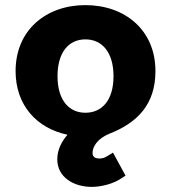

<svg xmlns="http://www.w3.org/2000/svg" viewBox="-20 -523 669 751"><path d="M339 208C378 208 426 195 457 173L471 164L422 74L399 88C389 94 381 97 369 97C352 97 342 91 342 75C342 51 361 19 408 0C517 -43 588 -114 588 -245C588 -406 468 -503 314 -503C161 -503 41 -406 41 -245C41 -111 124 -21 244 4C224 27 204 60 204 100C204 171 269 208 339 208ZM314 -369C378 -369 424 -320 424 -225C424 -131 379 -82 314 -82C250 -82 205 -131 205 -225C205 -320 250 -369 314 -369Z"/></svg>

Font: Falling Sky
Style: ExBd
Weight: 400
Designer: Paul D. Hunt
Foundry: Adobe Systems Incorporated
Version: Version 1.02